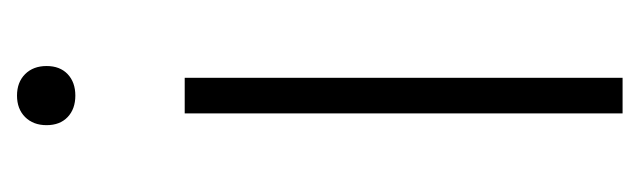

<svg xmlns="http://www.w3.org/2000/svg" viewBox="-296 -492 788 237"><g transform="rotate(-90 98.5 -374.0)"><path d="M76.5 0V-540.5H120.5V0ZM98.5 -675.5Q82 -675.5 72 -685Q62 -694.5 62 -711Q62 -727.5 72 -737.5Q82 -747.5 98.5 -747.5Q115 -747.5 125 -737.5Q135 -727.5 135 -711Q135 -694.5 125 -685Q115 -675.5 98.5 -675.5Z"/></g></svg>

Font: Encode Sans SmCnd XLt
Style: Regular
Weight: 200
Width: 4
Designer: Multiple Designers
Foundry: Impallari Type
Version: Version 3.002; ttfautohint (v1.8.3) -l 8 -r 50 -G 200 -x 14 